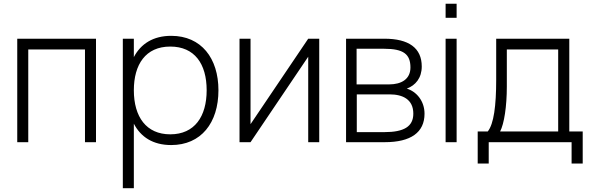

<svg xmlns="http://www.w3.org/2000/svg" viewBox="-20 -742 3091 1002"><path d="M127.5 0V-484H423.5V0H481V-540H70V0Z M678.5 240V-96.5C714.5 -27 778.5 15 873.5 15C1029 15 1120 -100.5 1120 -271C1120 -438 1030.5 -555 873.5 -555C779.5 -555 715 -513.5 678.5 -444V-540H621V240ZM868.5 -41C743.5 -41 678.5 -132 678.5 -271C678.5 -405 739.5 -499 868.5 -499C995 -499 1058.5 -409.5 1058.5 -271C1058.5 -134.5 996 -41 868.5 -41Z M1588.5 -540 1287.5 -94V-540H1230V0H1287.5L1588.5 -446V0H1646V-540Z M1988.5 0C2124 0 2195.5 -51 2195.5 -148.5C2195.5 -215.5 2153 -264.5 2103 -279.5C2148.5 -296.5 2181 -335 2181 -395C2181 -491.5 2113.5 -540 1986 -540H1786V0ZM1985 -487.5C2086 -487.5 2122 -459 2122 -390C2122 -330 2076.5 -301.5 2010 -301.5H1841V-487.5ZM1842 -52.5V-249.5H2013C2081.5 -249.5 2137 -223.5 2137 -149C2137 -81 2087.5 -52.5 1986 -52.5Z M2363 -649V-722.5H2305.5V-649ZM2363 0V-540H2305.5V0Z M2473 111.5H2530.5V0H2963V111.5H3021V-56H2951V-540H2569.5V-326C2569.5 -189.5 2557 -95 2525.5 -56H2473ZM2590 -56C2611 -96 2625 -186 2625 -290.5V-484H2893V-56Z"/></svg>

Font: Vela Sans Light
Style: Regular
Weight: 300
Designer: Principal design: Mikhail Sharanda - project Manrope.
Design modification: Ravid Balaliev
Foundry: Mikhail Sharanda
Version: Version 1.001